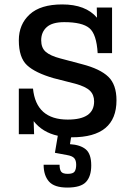

<svg xmlns="http://www.w3.org/2000/svg" viewBox="-20 -606 608 867"><path d="M417 -572 418 -526Q367 -586 261 -586Q163 -586 114 -541Q65 -496 65 -424Q65 -346 102 -311.5Q139 -277 222 -253L320 -228Q367 -215 386 -196.5Q405 -178 405 -148Q405 -66 286 -66Q143 -66 129 -206H65V0H134L132 -59Q172 -8 241 7L228 84L282 94Q306 98 315 108Q324 118 324 138Q324 158 317 168.5Q310 179 286 179Q263 179 256 169Q249 159 249 138H177Q177 186 201 213.5Q225 241 284 241Q345 241 368.5 215.5Q392 190 392 141Q392 89 367.5 68.5Q343 48 296 45L301 14H305Q506 14 506 -153Q506 -224 469 -259.5Q432 -295 351 -316L253 -342Q207 -354 186.5 -372Q166 -390 166 -424Q166 -461 191 -483.5Q216 -506 270 -506Q351 -506 383.5 -479Q416 -452 421 -366H486V-572Z"/></svg>

Font: Glegoo
Style: Bold
Weight: 700
Version: Version 2.0.1; ttfautohint (v0.9) -r 48 -G 60